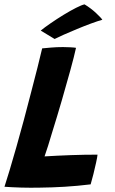

<svg xmlns="http://www.w3.org/2000/svg" viewBox="-26 -865 526 879"><path d="M-5.5 -10Q3.5 -37.5 17.8 -85Q32 -132.5 49 -192Q66 -251.5 83 -315Q99.5 -378 116 -440.8Q132.5 -503.5 145.8 -556.5Q159 -609.5 167 -643.5Q180 -645 207 -647.2Q234 -649.5 262.5 -649.5Q277 -649.5 296.2 -648.5Q315.5 -647.5 322 -646Q313.5 -607 296.2 -544Q279 -481 257.2 -406.2Q235.5 -331.5 212.5 -258Q203 -225.5 194.2 -197.8Q185.5 -170 178 -149Q235.5 -152.5 297.8 -154.8Q360 -157 420.5 -157Q419.5 -145.5 414 -120.8Q408.5 -96 401.8 -68.5Q395 -41 389 -21Q328.5 -13.5 269.8 -10Q211 -6.5 158.5 -6Q114 -5 71.5 -6.2Q29 -7.5 -5.5 -10ZM361 -845Q390 -827.5 413.8 -805.2Q437.5 -783 442.5 -774.5Q422.5 -769 391.2 -757.5Q360 -746 326.8 -732.2Q293.5 -718.5 265.5 -706Q237.5 -693.5 224 -686.5L160.5 -725Q177.5 -739 205.8 -758.5Q234 -778 265 -797Q296 -816 322.2 -829.2Q348.5 -842.5 361 -845Z"/></svg>

Font: Grandstander SemiBold
Style: Italic
Weight: 600
Italic angle: -15°
Designer: Tyler Finck
Foundry: Etcetera Type Co
Version: Version 1.200; ttfautohint (v1.8.3)